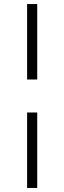

<svg xmlns="http://www.w3.org/2000/svg" viewBox="-20 -785 318 949"><path d="M114 -765H164V-392H114ZM114 -229H164V144H114Z"/></svg>

Font: Roboto Serif 20pt ExtraLight
Style: Regular
Weight: 250
Version: Version 1.008